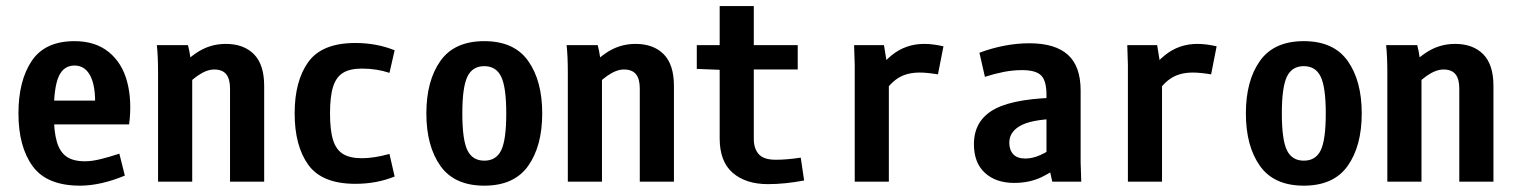

<svg xmlns="http://www.w3.org/2000/svg" viewBox="-20 -582 4852 615"><path d="M218.8 -450.2Q285.2 -450.2 328.1 -415.5Q371.1 -380.9 387.2 -320.3Q403.3 -259.8 393.6 -183.6H99.6V-259.8H322.3L283.2 -218.8Q289.1 -294.9 272 -333.5Q254.9 -372.1 218.8 -372.1Q183.6 -372.1 168 -336.9Q152.3 -301.8 152.3 -218.8Q152.3 -161.1 162.1 -127.9Q171.9 -94.7 193.4 -80.1Q214.8 -65.4 252 -65.4Q274.4 -65.4 302.2 -72.3Q330.1 -79.1 362.3 -89.8L379.9 -19.5Q301.8 12.7 236.3 12.7Q129.9 12.7 84.5 -49.8Q39.1 -112.3 39.1 -218.8Q39.1 -323.2 81.5 -386.7Q124 -450.2 218.8 -450.2Z M482.4 -437.5H582Q586.9 -419.9 590.3 -395Q593.8 -370.1 593.8 -347.7V-342.8H595.7V0H486.3V-349.6Q486.3 -402.3 482.4 -437.5ZM666 -359.4Q641.6 -359.4 612.3 -338.9Q583 -318.4 558.6 -285.2L515.6 -326.2Q563.5 -380.9 606.9 -411.1Q650.4 -441.4 703.1 -441.4Q760.7 -441.4 793.5 -408.2Q826.2 -375 826.2 -306.6V0H716.8V-298.8Q716.8 -329.1 704.6 -344.2Q692.4 -359.4 666 -359.4Z M1139.6 -362.3Q1100.6 -362.3 1078.6 -348.6Q1056.6 -335 1046.9 -304.2Q1037.1 -273.4 1037.1 -218.8Q1037.1 -164.1 1046.9 -133.3Q1056.6 -102.5 1078.6 -88.9Q1100.6 -75.2 1139.6 -75.2Q1177.7 -75.2 1227.5 -88.9L1244.1 -16.6Q1186.5 6.8 1118.2 6.8Q1011.7 6.8 967.8 -53.7Q923.8 -114.3 923.8 -218.8Q923.8 -323.2 967.8 -383.8Q1011.7 -444.3 1118.2 -444.3Q1186.5 -444.3 1244.1 -420.9L1227.5 -348.6Q1186.5 -362.3 1139.6 -362.3Z M1345.7 -218.8Q1345.7 -323.2 1390.6 -386.7Q1435.5 -450.2 1531.2 -450.2Q1627 -450.2 1671.9 -386.7Q1716.8 -323.2 1716.8 -218.8Q1716.8 -114.3 1671.9 -50.8Q1627 12.7 1531.2 12.7Q1435.5 12.7 1390.6 -50.8Q1345.7 -114.3 1345.7 -218.8ZM1601.6 -218.7Q1601.6 -302.7 1585.3 -336.4Q1569.1 -370.1 1531.1 -370.1Q1493.2 -370.1 1477.1 -336.4Q1460.9 -302.7 1460.9 -218.7Q1460.9 -133.8 1477.2 -100.6Q1493.4 -67.4 1531.4 -67.4Q1569.3 -67.4 1585.4 -100.6Q1601.6 -133.8 1601.6 -218.7Z M1794.9 -437.5H1894.5Q1899.4 -419.9 1902.8 -395Q1906.2 -370.1 1906.2 -347.7V-342.8H1908.2V0H1798.8V-349.6Q1798.8 -402.3 1794.9 -437.5ZM1978.5 -359.4Q1954.1 -359.4 1924.8 -338.9Q1895.5 -318.4 1871.1 -285.2L1828.1 -326.2Q1876 -380.9 1919.4 -411.1Q1962.9 -441.4 2015.6 -441.4Q2073.2 -441.4 2106 -408.2Q2138.7 -375 2138.7 -306.6V0H2029.3V-298.8Q2029.3 -329.1 2017.1 -344.2Q2004.9 -359.4 1978.5 -359.4Z M2394.5 -562.5V-437.5H2535.2V-359.4H2394.5V-136.7Q2394.5 -106.4 2410.2 -88.4Q2425.8 -70.3 2464.8 -70.3Q2501 -70.3 2544.9 -77.1L2555.7 -3.9Q2494.1 7.8 2439.5 7.8Q2369.1 7.8 2327.1 -28.3Q2285.2 -64.5 2285.2 -138.7V-358.4L2211.9 -361.3V-437.5H2285.2V-562.5Z M2717.8 -374 2715.8 -437.5H2811.5L2827.1 -340.8V0H2717.8ZM2940.4 -441.4Q2968.8 -441.4 3002 -433.6L2984.4 -343.8Q2949.2 -349.6 2925.8 -349.6Q2882.8 -349.6 2854 -330.1Q2825.2 -310.5 2802.7 -270.5L2758.8 -303.7Q2791 -368.2 2835.9 -404.8Q2880.9 -441.4 2940.4 -441.4Z M3253.9 -357.4Q3224.6 -357.4 3194.8 -351.6Q3165 -345.7 3134.8 -335.9L3117.2 -413.1Q3199.2 -443.4 3277.3 -443.4Q3359.4 -443.4 3400.4 -406.7Q3441.4 -370.1 3441.4 -292V-62.5L3443.4 0H3350.6L3332 -83V-278.3Q3332 -323.2 3314.9 -340.3Q3297.9 -357.4 3253.9 -357.4ZM3212.9 -125Q3212.9 -101.6 3225.6 -87.9Q3238.3 -74.2 3264.6 -74.2Q3287.1 -74.2 3312.5 -85.4Q3337.9 -96.7 3377 -124L3380.9 -127L3407.2 -73.2Q3406.2 -72.3 3404.3 -71.3Q3356.4 -34.2 3317.4 -15.1Q3278.3 3.9 3228.5 3.9Q3169.9 3.9 3134.8 -28.3Q3099.6 -60.5 3099.6 -120.1Q3099.6 -198.2 3168.5 -233.9Q3237.3 -269.5 3393.6 -269.5V-202.1Q3294.9 -202.1 3253.9 -182.1Q3212.9 -162.1 3212.9 -125Z M3592.8 -374 3590.8 -437.5H3686.5L3702.1 -340.8V0H3592.8ZM3815.4 -441.4Q3843.8 -441.4 3877 -433.6L3859.4 -343.8Q3824.2 -349.6 3800.8 -349.6Q3757.8 -349.6 3729 -330.1Q3700.2 -310.5 3677.7 -270.5L3633.8 -303.7Q3666 -368.2 3710.9 -404.8Q3755.9 -441.4 3815.4 -441.4Z M3970.7 -218.8Q3970.7 -323.2 4015.6 -386.7Q4060.5 -450.2 4156.2 -450.2Q4252 -450.2 4296.9 -386.7Q4341.8 -323.2 4341.8 -218.8Q4341.8 -114.3 4296.9 -50.8Q4252 12.7 4156.2 12.7Q4060.5 12.7 4015.6 -50.8Q3970.7 -114.3 3970.7 -218.8ZM4226.6 -218.7Q4226.6 -302.7 4210.3 -336.4Q4194.1 -370.1 4156.1 -370.1Q4118.2 -370.1 4102.1 -336.4Q4085.9 -302.7 4085.9 -218.7Q4085.9 -133.8 4102.2 -100.6Q4118.4 -67.4 4156.4 -67.4Q4194.3 -67.4 4210.4 -100.6Q4226.6 -133.8 4226.6 -218.7Z M4419.9 -437.5H4519.5Q4524.4 -419.9 4527.8 -395Q4531.2 -370.1 4531.2 -347.7V-342.8H4533.2V0H4423.8V-349.6Q4423.8 -402.3 4419.9 -437.5ZM4603.5 -359.4Q4579.1 -359.4 4549.8 -338.9Q4520.5 -318.4 4496.1 -285.2L4453.1 -326.2Q4501 -380.9 4544.4 -411.1Q4587.9 -441.4 4640.6 -441.4Q4698.2 -441.4 4731 -408.2Q4763.7 -375 4763.7 -306.6V0H4654.3V-298.8Q4654.3 -329.1 4642.1 -344.2Q4629.9 -359.4 4603.5 -359.4Z"/></svg>

Font: Sudo Var
Style: Regular
Weight: 400
Monospace: yes
Designer: Jens Kutilek
Foundry: Jens Kutilek
Version: Version 0.065;FEAKit 1.0